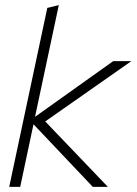

<svg xmlns="http://www.w3.org/2000/svg" viewBox="-20 -731 534 751"><path d="M16 0 165 -700 210 -711 117 -274 423 -492H494L157 -256L402 0H343L111 -245L59 0Z"/></svg>

Font: Red Hat Display
Style: Italic
Weight: 300
Italic angle: -12°
Designer: Pentagram, MCKL
Foundry: Pentagram, MCKL
Version: Version 1.023